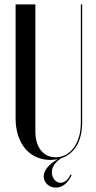

<svg xmlns="http://www.w3.org/2000/svg" viewBox="-20 -719 437 874"><path d="M51 -699V-180C51 -66 114 9 210 9C221 9 232 7 242 6C202 29 179 57 179 84C179 112 203 135 234 135C264 135 290 114 306 78L301 75C290 101 272 113 255 113C234 113 216 91 216 65C216 43 230 19 259 1C320 -19 354 -77 354 -162V-699H348V-160C348 -65 299 -3 233 -3C176 -3 141 -50 141 -120V-699Z"/></svg>

Font: Moniqa SemBd Display
Style: Regular
Weight: 600
Designer: Rajesh Rajput
Foundry: Rajesh Rajput
Version: Version 1.000